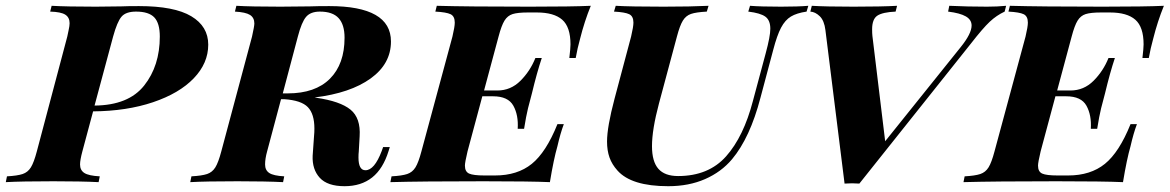

<svg xmlns="http://www.w3.org/2000/svg" viewBox="-62 -628 4033 662"><path d="M222 -106Q214 -76 214 -61Q214 -41 229 -31.5Q244 -22 282 -20L278 0Q218 -3 122 -3Q12 -3 -42 0L-38 -20Q-2 -22 16 -28Q34 -34 44.5 -51Q55 -68 65 -106L170 -502Q171 -508 174.5 -523.5Q178 -539 178 -548Q178 -568 163 -577.5Q148 -587 111 -588L116 -608Q168 -605 268 -605L356 -606Q377 -607 417 -607Q539 -607 597.5 -572Q656 -537 656 -474Q656 -410 606 -358Q556 -306 465.5 -275.5Q375 -245 259 -244ZM264 -264Q381 -265 435 -333Q489 -401 489 -502Q489 -548 470 -568Q451 -588 407 -588Q372 -588 357 -570.5Q342 -553 328 -502Z M1259 -121H1282L1278 -108Q1259 -46 1221 -16Q1183 14 1126 14Q1067 14 1040.5 -15Q1014 -44 1016 -91L1021 -162Q1022 -170 1022 -185Q1022 -235 999.5 -258.5Q977 -282 918 -286H907L859 -106Q852 -81 852 -61Q852 -41 866.5 -31.5Q881 -22 918 -20L914 0Q854 -3 757 -3Q647 -3 594 0L598 -20Q634 -22 652 -28Q670 -34 680.5 -51Q691 -68 701 -106L807 -502Q815 -538 815 -547Q815 -567 800 -576.5Q785 -586 748 -588L753 -608Q804 -605 905 -605L1007 -606Q1032 -607 1073 -607Q1286 -607 1286 -485Q1286 -408 1216 -357.5Q1146 -307 1023 -292L1028 -291Q1111 -279 1146.5 -250Q1182 -221 1178 -158L1175 -105Q1174 -98 1174 -85Q1174 -41 1198 -41Q1229 -41 1254 -107ZM965 -502 913 -306H930Q1025 -306 1075.5 -356.5Q1126 -407 1126 -498Q1126 -543 1105.5 -565.5Q1085 -588 1041 -588Q1009 -588 993.5 -570Q978 -552 965 -502Z M1975 -608Q1953 -554 1938 -494Q1929 -462 1923 -428H1901Q1905 -462 1905 -475Q1905 -535 1876.5 -560Q1848 -585 1789 -585H1758Q1723 -585 1705.5 -579.5Q1688 -574 1677.5 -557Q1667 -540 1657 -502L1607 -316H1653Q1699 -316 1732.5 -349.5Q1766 -383 1784 -428H1806Q1789 -377 1772 -306Q1765 -281 1758.5 -254.5Q1752 -228 1745 -184H1723Q1726 -231 1708 -263.5Q1690 -296 1638 -296H1601L1550 -106Q1541 -68 1541 -57Q1541 -36 1555.5 -29.5Q1570 -23 1608 -23H1645Q1722 -23 1771.5 -63Q1821 -103 1860 -200H1882Q1870 -168 1860 -124Q1847 -79 1834 0Q1766 -3 1605 -3Q1392 -3 1284 0L1288 -20Q1324 -22 1342 -28Q1360 -34 1370.5 -51Q1381 -68 1391 -106L1498 -502Q1506 -536 1506 -550Q1506 -572 1491.5 -579Q1477 -586 1439 -588L1444 -608Q1551 -605 1764 -605Q1911 -605 1975 -608Z M2462 -79Q2425 -35 2369 -10.5Q2313 14 2242 14Q2115 14 2067 -40Q2048 -61 2039.5 -85Q2031 -109 2031 -140Q2031 -190 2057 -288L2114 -502Q2122 -536 2122 -550Q2122 -572 2107.5 -579Q2093 -586 2055 -588L2061 -608Q2112 -605 2226 -605Q2320 -605 2381 -608L2375 -588Q2338 -586 2320.5 -580Q2303 -574 2292.5 -557Q2282 -540 2272 -502L2210 -271Q2186 -181 2186 -124Q2186 -71 2208 -46Q2230 -21 2276 -21Q2381 -21 2441.5 -89Q2502 -157 2534 -280L2578 -444Q2594 -503 2594 -529Q2594 -558 2577 -570.5Q2560 -583 2518 -588L2524 -608Q2561 -605 2631 -605Q2690 -605 2725 -608L2719 -588Q2685 -583 2665 -571Q2645 -559 2631 -532.5Q2617 -506 2604 -456L2560 -291Q2524 -153 2462 -79Z M3407 -608 3402 -588Q3374 -575 3350.5 -553Q3327 -531 3285 -477L2901 5L2876 4L2850 5L2784 -524Q2780 -557 2764.5 -572Q2749 -587 2732 -588L2737 -608Q2786 -605 2881 -605Q2978 -605 3031 -608L3026 -588Q2981 -586 2963 -574Q2945 -562 2945 -527Q2945 -513 2946 -504L2990 -141L3250 -465Q3288 -512 3288 -540Q3288 -560 3268 -571.5Q3248 -583 3207 -588L3211 -608Q3275 -605 3341 -605Q3377 -605 3407 -608Z M3951 -608Q3929 -554 3914 -494Q3905 -462 3899 -428H3877Q3881 -462 3881 -475Q3881 -535 3852.5 -560Q3824 -585 3765 -585H3734Q3699 -585 3681.5 -579.5Q3664 -574 3653.5 -557Q3643 -540 3633 -502L3583 -316H3629Q3675 -316 3708.5 -349.5Q3742 -383 3760 -428H3782Q3765 -377 3748 -306Q3741 -281 3734.5 -254.5Q3728 -228 3721 -184H3699Q3702 -231 3684 -263.5Q3666 -296 3614 -296H3577L3526 -106Q3517 -68 3517 -57Q3517 -36 3531.5 -29.5Q3546 -23 3584 -23H3621Q3698 -23 3747.5 -63Q3797 -103 3836 -200H3858Q3846 -168 3836 -124Q3823 -79 3810 0Q3742 -3 3581 -3Q3368 -3 3260 0L3264 -20Q3300 -22 3318 -28Q3336 -34 3346.5 -51Q3357 -68 3367 -106L3474 -502Q3482 -536 3482 -550Q3482 -572 3467.5 -579Q3453 -586 3415 -588L3420 -608Q3527 -605 3740 -605Q3887 -605 3951 -608Z"/></svg>

Font: Playfair Display SC
Style: Bold Italic
Weight: 700
Italic angle: -14°
Designer: Claus Eggers Sørensen
Foundry: Claus Eggers Sørensen
Version: Version 1.200; ttfautohint (v1.6)